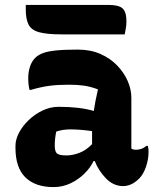

<svg xmlns="http://www.w3.org/2000/svg" viewBox="-20 -752 640 782"><path d="M515 -354V-147Q522 -142 534 -142Q544 -142 555 -145.5Q566 -149 576 -158H582Q584 -151 584.5 -146Q585 -141 585 -133Q585 -103 574.5 -72.5Q564 -42 547 -25Q530 -8 513.5 -1Q497 6 482 6Q442 6 411.5 -25.5Q381 -57 366 -96H361Q349 -70 324.5 -45.5Q300 -21 267.5 -5.5Q235 10 198 10Q124 10 83.5 -29.5Q43 -69 43 -150V-158Q43 -184 57.5 -211.5Q72 -239 97 -263Q122 -287 153.5 -302Q185 -317 219 -317Q306 -317 362 -300Q367 -336 379 -388Q350 -399 323 -403Q296 -407 261 -407Q215 -407 181 -402.5Q147 -398 106 -386H100Q95 -408 95 -435Q95 -458 102 -480Q109 -502 123 -516Q135 -528 154.5 -535.5Q174 -543 208 -546.5Q242 -550 297 -550Q349 -550 389.5 -532Q430 -514 458 -484.5Q486 -455 500.5 -421Q515 -387 515 -354ZM203 -159Q203 -135 212 -127Q221 -119 251 -119Q276 -119 303.5 -129.5Q331 -140 355 -165V-218Q306 -225 266 -225Q235 -225 209 -216Q203 -186 203 -161ZM85 -732H422Q464 -732 479.5 -717.5Q495 -703 495 -665Q495 -651 492.5 -637Q490 -623 488 -612H231Q170 -612 138.5 -621Q107 -630 96 -652.5Q85 -675 85 -713Z"/></svg>

Font: Recursive Sn Csl St XBd
Style: Regular
Weight: 800
Version: Version 1.085;hotconv 1.1.0;makeotfexe 2.6.0; ttfautohint (v